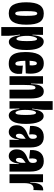

<svg xmlns="http://www.w3.org/2000/svg" viewBox="1068 -1788 850 3026"><g transform="rotate(90 1493.0 -275.0)"><path d="M190 12Q96 12 56 -58.5Q16 -129 16 -262Q16 -407 59.5 -473.5Q103 -540 192 -540Q288 -540 328.5 -474.5Q369 -409 369 -265Q369 -121 325.5 -54.5Q282 12 190 12ZM192 -90Q214 -90 222 -127.5Q230 -165 230 -257Q230 -357 222 -397Q214 -437 192 -437Q170 -437 162.5 -396.5Q155 -356 155 -255Q155 -163 163 -126.5Q171 -90 192 -90Z M407 130V-267V-528H530L527 -361H534Q543 -463 568.5 -501Q594 -539 635 -539Q672 -539 702 -511.5Q732 -484 750 -424.5Q768 -365 768 -267Q768 -123 731 -56Q694 11 641 11Q597 11 572.5 -33Q548 -77 535 -163H525Q534 -111 539 -66Q544 -21 544 13V130ZM593 -109Q610 -109 619 -148Q628 -187 628 -274Q628 -359 619.5 -396.5Q611 -434 594 -434Q580 -434 569 -410Q558 -386 551.5 -352.5Q545 -319 545 -291V-269Q545 -227 551 -190.5Q557 -154 568 -131.5Q579 -109 593 -109Z M983 12Q911 12 871.5 -20Q832 -52 816 -111Q800 -170 800 -251Q800 -307 807.5 -359Q815 -411 834.5 -451.5Q854 -492 889 -516Q924 -540 979 -540Q1046 -540 1084 -504Q1122 -468 1134.5 -404.5Q1147 -341 1136 -256L938 -249Q939 -163 949.5 -127.5Q960 -92 983 -92Q1008 -92 1013 -127.5Q1018 -163 1014 -210L1141 -198Q1147 -160 1144 -123Q1141 -86 1123.5 -55.5Q1106 -25 1071.5 -6.5Q1037 12 983 12ZM979 -431Q957 -431 948.5 -400Q940 -369 938 -316L1010 -318Q1013 -376 1006 -403.5Q999 -431 979 -431Z M1181 0V-313V-528H1300L1297 -339H1305Q1307 -452 1337.5 -496Q1368 -540 1420 -540Q1478 -540 1505 -490Q1532 -440 1532 -332V0H1393V-298Q1393 -357 1387 -383Q1381 -409 1362 -409Q1343 -409 1333.5 -384.5Q1324 -360 1321.5 -321Q1319 -282 1319 -236V0Z M1800 12Q1758 12 1732 -26.5Q1706 -65 1699 -155H1690L1693 0H1574V-250V-680H1712V-574Q1712 -520 1706.5 -466Q1701 -412 1691 -357H1701Q1711 -450 1738 -494Q1765 -538 1809 -538Q1868 -538 1900.5 -463Q1933 -388 1933 -260Q1933 -116 1895 -52Q1857 12 1800 12ZM1758 -94Q1777 -94 1784.5 -136Q1792 -178 1792 -253Q1792 -340 1783.5 -379Q1775 -418 1757 -418Q1743 -418 1732.5 -395.5Q1722 -373 1717 -336Q1712 -299 1712 -255V-235Q1712 -199 1717.5 -167Q1723 -135 1733.5 -114.5Q1744 -94 1758 -94Z M2059 12Q2013 12 1983.5 -21.5Q1954 -55 1954 -114Q1954 -157 1969 -186.5Q1984 -216 2007 -235Q2030 -254 2056 -266.5Q2082 -279 2105 -288Q2144 -305 2156 -320.5Q2168 -336 2168 -366Q2168 -431 2133 -431Q2087 -431 2099 -310L1965 -324Q1959 -429 2004 -484.5Q2049 -540 2139 -540Q2220 -540 2262 -488.5Q2304 -437 2304 -327V-202Q2304 -151 2304 -100.5Q2304 -50 2304 0H2183Q2183 -36 2184 -72Q2185 -108 2186 -145H2178Q2170 -67 2138.5 -27.5Q2107 12 2059 12ZM2119 -100Q2135 -100 2145 -115.5Q2155 -131 2160.5 -154Q2166 -177 2166 -199V-255Q2149 -241 2131 -229.5Q2113 -218 2100.5 -200.5Q2088 -183 2088 -151Q2088 -122 2098 -111Q2108 -100 2119 -100Z M2439 12Q2393 12 2363.5 -21.5Q2334 -55 2334 -114Q2334 -157 2349 -186.5Q2364 -216 2387 -235Q2410 -254 2436 -266.5Q2462 -279 2485 -288Q2524 -305 2536 -320.5Q2548 -336 2548 -366Q2548 -431 2513 -431Q2467 -431 2479 -310L2345 -324Q2339 -429 2384 -484.5Q2429 -540 2519 -540Q2600 -540 2642 -488.5Q2684 -437 2684 -327V-202Q2684 -151 2684 -100.5Q2684 -50 2684 0H2563Q2563 -36 2564 -72Q2565 -108 2566 -145H2558Q2550 -67 2518.5 -27.5Q2487 12 2439 12ZM2499 -100Q2515 -100 2525 -115.5Q2535 -131 2540.5 -154Q2546 -177 2546 -199V-255Q2529 -241 2511 -229.5Q2493 -218 2480.5 -200.5Q2468 -183 2468 -151Q2468 -122 2478 -111Q2488 -100 2499 -100Z M2726 0V-288V-528H2852L2849 -326H2857Q2859 -406 2874 -450.5Q2889 -495 2913.5 -513Q2938 -531 2968 -531Q2976 -531 2981 -530L2975 -376Q2970 -378 2963.5 -378.5Q2957 -379 2951 -379Q2908 -379 2887 -344Q2866 -309 2866 -227V0Z"/></g></svg>

Font: Bricolage Grotesque 96pt Condensed Bricolage Grotesque 48pt Condensed Regular
Style: Bold
Weight: 700
Width: 3
Designer: Mathieu Triay
Foundry: Atelier Triay
Version: Version 1.001; ttfautohint (v1.8.4.7-5d5b);gftools[0.9.33.de